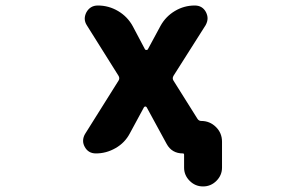

<svg xmlns="http://www.w3.org/2000/svg" viewBox="-20 -548 1040 687"><path d="M638.7 51.8V5.9Q638.7 1 634.8 1Q594.7 1 576.2 -33.2L504.9 -164.1Q502.9 -167 500 -167Q497.1 -167 495.1 -164.1L444.3 -70.3Q426.8 -37.1 393.6 -18.1Q360.4 1 323.2 1Q295.9 1 283.2 -22.5Q277.3 -33.2 277.3 -43.9Q277.3 -56.6 284.2 -68.4L404.3 -259.8Q409.2 -267.6 404.3 -276.4L291 -457Q283.2 -468.8 283.2 -481.4Q283.2 -492.2 289.1 -503.9Q302.7 -528.3 330.1 -528.3Q369.1 -528.3 402.8 -508.3Q436.5 -488.3 455.1 -454.1L499 -371.1Q501 -369.1 503.9 -369.1Q506.8 -369.1 508.8 -371.1L554.7 -456.1Q573.2 -489.3 606 -508.8Q638.7 -528.3 676.8 -528.3Q704.1 -528.3 716.8 -504.9Q722.7 -493.2 722.7 -482.4Q722.7 -470.7 715.8 -458L600.6 -276.4Q595.7 -267.6 600.6 -259.8L686.5 -123Q691.4 -115.2 700.2 -115.2Q730.5 -115.2 752.4 -93.8Q774.4 -72.3 774.4 -41V51.8Q774.4 79.1 754.4 99.1Q734.4 119.1 706.5 119.1Q678.7 119.1 658.7 99.1Q638.7 79.1 638.7 51.8Z"/></svg>

Font: Rounded-X Mgen+ 2m bold
Style: Bold
Weight: 700
Designer: [Source Han Sans]
Ryoko NISHIZUKA  (kana & ideographs); Paul D. Hunt (Latin, Greek & Cyrillic); Wenlong ZHANG  (bopomofo
Version: Version 1.059.20150602